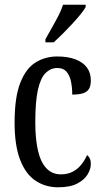

<svg xmlns="http://www.w3.org/2000/svg" viewBox="-20 -786 437 816"><path d="M227 10Q173 10 131 -18Q89 -46 65.5 -107Q42 -168 42 -265Q42 -372 66 -433.5Q90 -495 131 -520.5Q172 -546 223 -546Q268 -546 300 -534Q332 -522 349 -499.5Q366 -477 366 -444Q366 -421 358 -408Q350 -395 332.5 -389.5Q315 -384 287 -384Q287 -415 281.5 -440.5Q276 -466 262.5 -481.5Q249 -497 224 -497Q196 -497 174.5 -476.5Q153 -456 141.5 -406Q130 -356 130 -266Q130 -195 141.5 -145.5Q153 -96 177.5 -70.5Q202 -45 239 -45Q268 -45 289.5 -56.5Q311 -68 326 -87Q341 -106 350 -127Q358 -121 362 -112Q366 -103 366 -89Q366 -68 352.5 -45Q339 -22 308.5 -6Q278 10 227 10ZM173 -619Q187 -645 201.5 -670Q216 -695 228.5 -719.5Q241 -744 248 -766H344V-756Q337 -743 321.5 -724Q306 -705 286.5 -684Q267 -663 246.5 -642.5Q226 -622 208 -606H173Z"/></svg>

Font: Noto Serif ExtraCondensed
Style: Regular
Weight: 400
Width: 2
Designer: Monotype Design Team
Foundry: Monotype Imaging Inc.
Version: Version 2.013